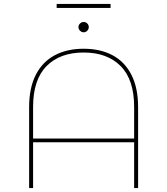

<svg xmlns="http://www.w3.org/2000/svg" viewBox="-20 -949 844 969"><path d="M127 0V-407Q127 -506 161 -572Q195 -638 257 -670.5Q319 -703 402 -703Q486 -703 547.5 -670.5Q609 -638 643 -572Q677 -506 677 -407V0H657V-409Q657 -547 589 -615.5Q521 -684 402 -684Q283 -684 215 -615.5Q147 -547 147 -409V0ZM141 -231V-250H666V-231ZM402 -786Q392 -786 384 -794Q376 -802 376 -812Q376 -823 384 -830.5Q392 -838 402 -838Q413 -838 420.5 -830.5Q428 -823 428 -812Q428 -802 420.5 -794Q413 -786 402 -786ZM266 -909V-929H538V-909Z"/></svg>

Font: Montserrat Alternates Thin
Style: Regular
Weight: 100
Designer: Julieta Ulanovsky
Foundry: Julieta Ulanovsky
Version: Version 9.000